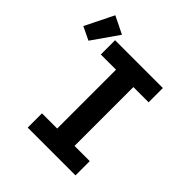

<svg xmlns="http://www.w3.org/2000/svg" viewBox="-318 -991 1142 1142"><g transform="rotate(45 253.0 -420.5)"><path d="M99 0V-120H227V-615H99V-735H501V-615H373V-120H501V0ZM-11 -621 -94 -661 -5 -841 105 -787Z"/></g></svg>

Font: Iosevka Custom Heavy Extended
Style: Regular
Weight: 900
Width: 7
Monospace: yes
Designer: Belleve Invis
Foundry: Belleve Invis
Version: Version 11.2.4; ttfautohint (v1.8.4)